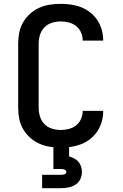

<svg xmlns="http://www.w3.org/2000/svg" viewBox="-20 -763 640 1003"><path d="M297 8Q268 8 239.5 3.5Q211 -1 184.5 -13Q158 -25 136.5 -44.5Q115 -64 100.5 -89Q86 -114 80.5 -142.5Q75 -171 75 -200V-535Q75 -564 80.5 -592.5Q86 -621 100.5 -646Q115 -671 136.5 -690.5Q158 -710 184.5 -722Q211 -734 239.5 -738.5Q268 -743 297 -743Q325 -743 352 -739Q379 -735 404.5 -725Q430 -715 452 -697.5Q474 -680 489 -657Q504 -634 511.5 -607.5Q519 -581 519 -553Q519 -553 519 -552.5Q519 -552 519 -551H412Q412 -552 412 -552Q412 -552 412 -552Q412 -574 403 -594Q394 -614 377.5 -627Q361 -640 340 -645.5Q319 -651 297 -651Q274 -651 251.5 -644Q229 -637 212.5 -620.5Q196 -604 189 -581Q182 -558 182 -535V-200Q182 -177 189 -154Q196 -131 212.5 -114.5Q229 -98 251.5 -91Q274 -84 297 -84Q319 -84 340 -89.5Q361 -95 377.5 -108Q394 -121 403 -141Q412 -161 412 -183Q412 -183 412 -183Q412 -183 412 -184H519Q519 -183 519 -182.5Q519 -182 519 -182Q519 -154 511.5 -127.5Q504 -101 489 -78Q474 -55 452 -37.5Q430 -20 404.5 -10Q379 0 352 4Q325 8 297 8ZM200 220V150H300Q304 150 308.5 149.5Q313 149 317 147.5Q321 146 324 142.5Q327 139 327 135Q327 131 324 127.5Q321 124 317 122.5Q313 121 308.5 120.5Q304 120 300 120H259V0H341V54Q354 58 367 64.5Q380 71 389.5 82Q399 93 403.5 107Q408 121 408 135Q408 155 399.5 173Q391 191 374.5 201.5Q358 212 338.5 216Q319 220 300 220Z"/></svg>

Font: Zed Mono Semibold Extended
Style: Regular
Weight: 600
Width: 7
Monospace: yes
Designer: Belleve Invis
Foundry: Belleve Invis
Version: Version 1.0.0; ttfautohint (v1.8.4)